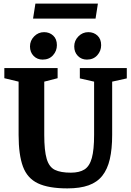

<svg xmlns="http://www.w3.org/2000/svg" viewBox="-20 -1025 724 1063"><path d="M353 18Q249 18 190 -10Q131 -38 107 -103Q83 -168 83 -278V-573L4 -592V-648H299V-592L225 -573V-278Q225 -191 238.5 -145.5Q252 -100 284 -84.5Q316 -69 372 -69Q420 -69 448 -87Q476 -105 488.5 -150.5Q501 -196 501 -278V-573L422 -591V-648H682V-591L601 -573V-278Q601 -200 588 -144Q575 -88 546.5 -52Q518 -16 470.5 1Q423 18 353 18ZM461 -695Q431 -695 411 -715.5Q391 -736 391 -768Q391 -800 414 -823.5Q437 -847 469 -847Q499 -847 519.5 -828Q540 -809 540 -775Q540 -743 518.5 -719Q497 -695 461 -695ZM216 -695Q186 -695 166 -715.5Q146 -736 146 -768Q146 -800 169 -823.5Q192 -847 224 -847Q254 -847 274.5 -828Q295 -809 295 -775Q295 -743 273.5 -719Q252 -695 216 -695ZM163 -922 176 -1005H522L509 -922Z"/></svg>

Font: Faustina
Style: Bold
Weight: 700
Designer: Alfonso Garcia
Foundry: http://www.omnibus-type.com
Version: Version 1.200